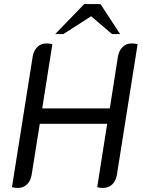

<svg xmlns="http://www.w3.org/2000/svg" viewBox="-20 -920 707 946"><path d="M658 -702 556 -59Q551 -29 533 -11.5Q515 6 487 6Q472 6 459 2L508 -310H176L136 -59Q131 -29 113 -11.5Q95 6 67 6Q52 6 39 2L141 -641Q146 -670 163.5 -688Q181 -706 209 -706Q225 -706 238 -702L188 -386H521L561 -641Q566 -670 583.5 -688Q601 -706 629 -706Q645 -706 658 -702ZM395 -900H475L572 -752H532L429 -840L292 -752H252Z"/></svg>

Font: Thasadith
Style: Bold Italic
Weight: 700
Italic angle: -9°
Designer: Cadson Demak Co.,Ltd.
Foundry: Cadson Demak Co.,Ltd.
Version: Version 1.000; ttfautohint (v1.6)